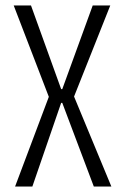

<svg xmlns="http://www.w3.org/2000/svg" viewBox="-20 -680 456 700"><path d="M35 0 158 -327 30 -660H93L203 -355H207L318 -660H382L250 -328L386 0H322L207 -305H203L98 0Z"/></svg>

Font: Bricolage Grotesque 10pt Condensed ExtraLight
Style: Regular
Weight: 200
Width: 3
Designer: Mathieu Triay
Foundry: Atelier Triay
Version: Version 1.000; ttfautohint (v1.8.4.7-5d5b);gftools[0.9.32]